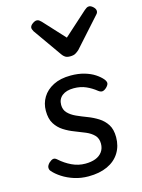

<svg xmlns="http://www.w3.org/2000/svg" viewBox="-128 -920 750 1012"><g transform="rotate(-15 247.0 -413.5)"><path d="M227 19Q186 19 150 7.5Q114 -4 85.5 -22.5Q57 -41 40 -61Q33 -69 33.5 -80.5Q34 -92 47 -105Q59 -116 69 -118Q79 -120 90 -110Q120 -83 155 -66.5Q190 -50 228 -50Q260 -50 283.5 -59Q307 -68 320.5 -86.5Q334 -105 334 -131Q334 -160 317 -177.5Q300 -195 273 -206.5Q246 -218 215.5 -229.5Q185 -241 158.5 -258Q132 -275 115 -302Q98 -329 98 -373Q98 -413 118 -446Q138 -479 177 -499Q216 -519 272 -519Q313 -519 346 -509.5Q379 -500 402.5 -484.5Q426 -469 440 -452Q450 -439 449 -429.5Q448 -420 436 -408Q424 -397 414 -395.5Q404 -394 392 -403Q366 -424 336.5 -437Q307 -450 270 -450Q230 -450 207 -432Q184 -414 184 -382Q184 -355 201 -337.5Q218 -320 244.5 -308Q271 -296 301.5 -284.5Q332 -273 359 -256Q386 -239 403 -212.5Q420 -186 420 -143Q420 -95 397 -58Q374 -21 330.5 -1Q287 19 227 19ZM460 -846Q470 -846 482 -835Q494 -824 494 -812Q494 -807 492 -802.5Q490 -798 485 -793L346 -638Q336 -629 325.5 -623Q315 -617 296 -617Q279 -617 269.5 -623.5Q260 -630 254 -639L144 -795Q140 -803 138.5 -807Q137 -811 137 -814Q137 -826 150.5 -836Q164 -846 174 -846Q182 -846 187.5 -842Q193 -838 199 -832L305 -717L434 -833Q440 -838 446 -842Q452 -846 460 -846Z"/></g></svg>

Font: Playwrite GB J
Style: Italic
Weight: 400
Italic angle: -7.01216°
Designer: Veronika Burian, José Scaglione
Foundry: TypeTogether
Version: Version 1.002